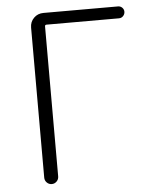

<svg xmlns="http://www.w3.org/2000/svg" viewBox="-52 -773 644 817"><g transform="rotate(-5 269.5 -364.5)"><path d="M106.4 -30.3V-670.9Q106.4 -695.3 123 -711.9Q139.6 -728.5 164.1 -728.5H482.4Q493.2 -728.5 500.5 -721.2Q507.8 -713.9 507.8 -703.6Q507.8 -693.4 500.5 -685.5Q493.2 -677.7 482.4 -677.7H172.9Q166 -677.7 166 -670.9V-30.3Q166 -17.6 157.2 -8.8Q148.4 0 136.2 0Q124 0 115.2 -8.8Q106.4 -17.6 106.4 -30.3Z"/></g></svg>

Font: irohamaru Light
Style: Regular
Weight: 200
Designer: [Source Han Sans]
Ryoko NISHIZUKA  (kana & ideographs); Paul D. Hunt (Latin, Greek & Cyrillic); Wenlong ZHANG  (bopomofo
Version: Version 1.01